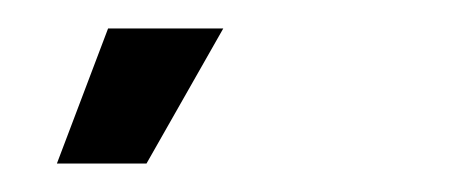

<svg xmlns="http://www.w3.org/2000/svg" viewBox="-20 -688 323 135"><path d="M83 -573H20L56 -668H137Z"/></svg>

Font: Bricolage Grotesque 48pt Condensed Light
Style: Regular
Weight: 300
Width: 3
Designer: Mathieu Triay
Foundry: Atelier Triay
Version: Version 1.000; ttfautohint (v1.8.4.7-5d5b);gftools[0.9.32]